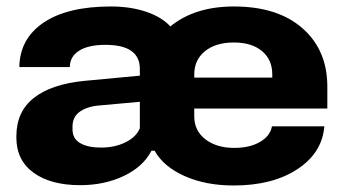

<svg xmlns="http://www.w3.org/2000/svg" viewBox="-20 -566 1066 596"><path d="M229 8.8Q137.2 8.8 84 -30Q30.8 -68.8 30.8 -139.2V-143.1Q30.8 -219.2 85 -262Q139.2 -304.7 241.2 -314.9L414.1 -331.1V-352.1Q414.1 -426.8 307.1 -426.8Q253.9 -426.8 225.3 -408.4Q196.8 -390.1 196.8 -357.9H40Q41.5 -446.3 115.7 -496.1Q189.9 -545.9 324.2 -545.9Q385.7 -545.9 434.3 -529.3Q482.9 -512.7 508.8 -483.9Q584.5 -545.9 706.1 -545.9Q841.8 -545.9 918.9 -478.3Q996.1 -410.6 996.1 -296.9V-229H583V-205.1Q583 -160.2 617.7 -133.5Q652.3 -106.9 707 -106.9Q755.4 -106.9 787.1 -125.5Q818.8 -144 824.2 -173.8H986.8Q980 -91.3 903.1 -40.8Q826.2 9.8 705.1 9.8Q618.7 9.8 553 -19.5Q487.3 -48.8 460 -98.1H450.2Q424.3 -48.3 364.3 -19.8Q304.2 8.8 229 8.8ZM583 -335V-325.2H825.2V-335Q825.2 -380.9 793.2 -407.5Q761.2 -434.1 706.1 -434.1Q649.4 -434.1 616.2 -407Q583 -379.9 583 -335ZM293.9 -107.9Q336.9 -107.9 370.1 -124.5Q403.3 -141.1 414.1 -168V-250L290 -238.8Q251.5 -235.8 228.3 -219.7Q205.1 -203.6 205.1 -172.9V-164.1Q205.1 -135.7 228.8 -121.8Q252.4 -107.9 293.9 -107.9Z"/></svg>

Font: Hubot Sans Expanded
Style: Bold
Weight: 700
Width: 7
Designer: Deni Anggara
Foundry: GitHub
Version: Version 1.001;gftools[0.9.31]